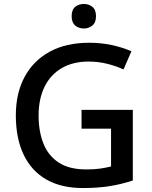

<svg xmlns="http://www.w3.org/2000/svg" viewBox="-20 -940 767 970"><path d="M392 -385H651V-28Q593 -9 533.5 0.5Q474 10 399 10Q289 10 213.5 -33.5Q138 -77 99 -159.5Q60 -242 60 -357Q60 -469 104 -551Q148 -633 230.5 -678.5Q313 -724 431 -724Q490 -724 544 -712.5Q598 -701 644 -681L604 -589Q568 -606 522.5 -617.5Q477 -629 427 -629Q349 -629 292 -596Q235 -563 205 -501.5Q175 -440 175 -356Q175 -276 199.5 -214.5Q224 -153 277 -118.5Q330 -84 416 -84Q458 -84 487.5 -88.5Q517 -93 541 -99V-290H392ZM404 -920Q428 -920 446.5 -905.5Q465 -891 465 -858Q465 -826 446.5 -811Q428 -796 404 -796Q378 -796 360 -811Q342 -826 342 -858Q342 -891 360 -905.5Q378 -920 404 -920Z"/></svg>

Font: Noto Sans Nag Mundari Medium
Style: Regular
Weight: 500
Version: Version 1.000